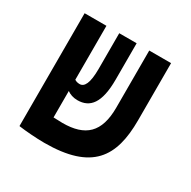

<svg xmlns="http://www.w3.org/2000/svg" viewBox="-137 -720 860 863"><g transform="rotate(30 293.0 -288.5)"><path d="M197.8 9.3C444.8 9.3 512.7 -98.6 512.7 -289.1V-585.9H399.4V-289.6C399.4 -161.1 342.3 -108.9 224.1 -108.9C212.9 -108.9 195.8 -109.4 177.2 -110.4V-247.6C190.9 -237.8 208.5 -231 231 -231C295.9 -231 334 -275.9 334 -397V-585.9H243.7V-400.9C243.7 -325.7 227.5 -298.8 203.6 -298.8C192.9 -298.8 184.6 -301.3 177.2 -306.2V-585.9H64V-0.5H64.9V0C99.1 4.9 157.7 9.3 197.8 9.3Z"/></g></svg>

Font: Cascadia Code PL SemiBold
Style: Regular
Weight: 600
Monospace: yes
Designer: Aaron Bell
Foundry: Saja Typeworks
Version: Version 2404.023